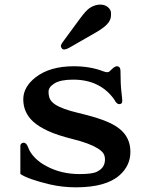

<svg xmlns="http://www.w3.org/2000/svg" viewBox="-20 -802 624 834"><path d="M68.4 0ZM487.3 -514.2Q503.4 -514.2 503.4 -493.2Q503.4 -437 507.3 -403.8Q511.2 -370.6 511.2 -363.3Q511.2 -349.6 497.6 -349.6Q486.3 -349.6 476.1 -370.1Q414.6 -456.1 297.9 -456.1Q243.2 -456.1 217 -439.9Q190.9 -423.8 190.9 -404.3Q190.9 -384.8 196.8 -372.3Q202.6 -359.9 218.3 -349.1Q248 -328.6 318.8 -311.8Q389.6 -294.9 430.7 -279.3Q471.7 -263.7 497.1 -244.1Q546.4 -206.1 546.4 -142.6Q546.4 -82.5 499.5 -41Q440.4 11.7 309.6 11.7Q251.5 11.7 196.3 -1Q100.6 -23.9 68.4 -46.4V-168.5Q68.4 -173.8 72.3 -178Q76.2 -182.1 83 -182.1Q95.2 -182.1 103 -160.2Q110.8 -138.2 131.6 -116.9Q152.3 -95.7 182.1 -80.1Q245.6 -45.9 326.2 -45.9Q380.9 -45.9 400.6 -55.9Q420.4 -65.9 428.2 -79.1Q436 -92.3 436 -108.9Q436 -125.5 428.5 -136.5Q420.9 -147.5 403.3 -158.2Q368.2 -179.7 298.1 -197.3Q228 -214.8 188.2 -233.4Q148.4 -252 124.5 -273.4Q81.1 -313 81.1 -370.6Q81.1 -424.3 134.8 -466.3Q196.8 -514.2 300.3 -514.2Q372.6 -514.2 428.7 -492.2Q439.5 -488.3 445.6 -488.3Q451.7 -488.3 456.1 -492.2L465.3 -501Q479 -514.2 487.3 -514.2ZM282.7 -595.7Q257.3 -581.1 249 -591.3Q242.2 -600.1 245.4 -606.9Q248.5 -613.8 252.4 -619.1L327.1 -720.7Q354.5 -757.8 370.1 -767.6Q391.6 -781.2 412.8 -782Q434.1 -782.7 447.8 -771.7Q461.4 -760.7 462.2 -746.8Q462.9 -732.9 460.7 -723.6Q458.5 -714.4 451.7 -704.6Q437.5 -684.6 397.5 -661.6Z"/></svg>

Font: Stoke
Style: Regular
Weight: 400
Designer: Nicole Fally
Foundry: Nicole Fally
Version: Version 1.002